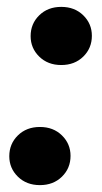

<svg xmlns="http://www.w3.org/2000/svg" viewBox="-20 -528 297 558"><path d="M96 10Q57 10 32 -14.5Q7 -39 7 -74Q7 -110 32 -134.5Q57 -159 96 -159Q135 -159 160 -134.5Q185 -110 185 -75Q185 -39 160 -14.5Q135 10 96 10ZM158 -339Q119 -339 94 -363.5Q69 -388 69 -423Q69 -459 94 -483.5Q119 -508 158 -508Q197 -508 222 -483.5Q247 -459 247 -424Q247 -388 222 -363.5Q197 -339 158 -339Z"/></svg>

Font: DM Sans 36pt Black
Style: Italic
Weight: 900
Italic angle: -10°
Designer: Colophon Foundry, Jonny Pinhorn
Foundry: Colophon Foundry
Version: Version 4.004;gftools[0.9.30]